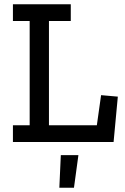

<svg xmlns="http://www.w3.org/2000/svg" viewBox="-20 -670 588 906"><path d="M329 216H260L267 62H350ZM41 0V-79H120V-571H41V-650H314V-571H211V-79H437L457 -221L536 -214L516 0Z"/></svg>

Font: Zilla Slab Medium
Style: Regular
Weight: 500
Designer: Typotheque.com
Foundry: Typotheque type foundry
Version: Version 1.1; 2017